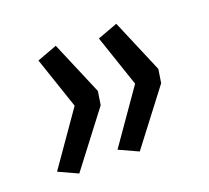

<svg xmlns="http://www.w3.org/2000/svg" viewBox="-74 -536 589 540"><g transform="rotate(-20 220.5 -266.0)"><path d="M78.8 -85.6 21.7 -111.8 131.7 -269.3 79.5 -423.5 139.4 -445.8 207.3 -285.9 201 -245.5ZM259.8 -85.6 202.7 -111.8 312.7 -269.3 260.5 -423.5 320.5 -445.8 388.3 -285.9 382 -245.5Z"/></g></svg>

Font: Nunito Sans 12pt ExtraLight
Style: Italic
Weight: 200
Italic angle: -9°
Designer: Vernon Adams
Foundry: Vernon Adams
Version: Version 3.101;gftools[0.9.27]